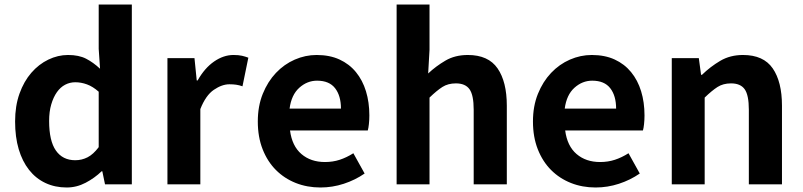

<svg xmlns="http://www.w3.org/2000/svg" viewBox="-20 -818 3563 852"><path d="M276 14Q224 14 181.5 -6Q139 -26 109 -64Q79 -102 63 -156Q47 -210 47 -279Q47 -348 66.5 -402.5Q86 -457 119 -495Q152 -533 194.5 -553.5Q237 -574 282 -574Q330 -574 362 -557.5Q394 -541 424 -513L418 -601V-798H565V0H446L434 -58H431Q400 -28 360 -7Q320 14 276 14ZM314 -107Q343 -107 368.5 -120Q394 -133 418 -165V-411Q392 -434 366 -443.5Q340 -453 314 -453Q290 -453 269 -442Q248 -431 232.5 -409Q217 -387 207.5 -355Q198 -323 198 -281Q198 -193 228 -150Q258 -107 314 -107Z M723 -560H843L853 -461H857Q888 -516 930 -545Q972 -574 1016 -574Q1039 -574 1054 -570.5Q1069 -567 1082 -562L1056 -435Q1042 -440 1028.5 -442Q1015 -444 998 -444Q965 -444 929 -419.5Q893 -395 869 -334V0H723Z M1402 14Q1343 14 1292.5 -6Q1242 -26 1204.5 -63.5Q1167 -101 1145.5 -155.5Q1124 -210 1124 -279Q1124 -347 1146 -401.5Q1168 -456 1204.5 -494.5Q1241 -533 1288 -553.5Q1335 -574 1385 -574Q1443 -574 1486.5 -554Q1530 -534 1559.5 -498Q1589 -462 1604 -413Q1619 -364 1619 -306Q1619 -286 1617 -267.5Q1615 -249 1612 -239H1267Q1276 -170 1317.5 -134.5Q1359 -99 1422 -99Q1457 -99 1487.5 -109Q1518 -119 1548 -138L1598 -48Q1556 -19 1505.5 -2.5Q1455 14 1402 14ZM1493 -336Q1493 -393 1467 -426.5Q1441 -460 1387 -460Q1343 -460 1308 -428.5Q1273 -397 1265 -336Z M1740 -798H1886V-597L1880 -492Q1914 -524 1956.5 -549Q1999 -574 2056 -574Q2147 -574 2188 -514.5Q2229 -455 2229 -349V0H2082V-331Q2082 -396 2063.5 -422Q2045 -448 2003 -448Q1968 -448 1943 -432Q1918 -416 1886 -385V0H1740Z M2623 14Q2564 14 2513.5 -6Q2463 -26 2425.5 -63.5Q2388 -101 2366.5 -155.5Q2345 -210 2345 -279Q2345 -347 2367 -401.5Q2389 -456 2425.5 -494.5Q2462 -533 2509 -553.5Q2556 -574 2606 -574Q2664 -574 2707.5 -554Q2751 -534 2780.5 -498Q2810 -462 2825 -413Q2840 -364 2840 -306Q2840 -286 2838 -267.5Q2836 -249 2833 -239H2488Q2497 -170 2538.5 -134.5Q2580 -99 2643 -99Q2678 -99 2708.5 -109Q2739 -119 2769 -138L2819 -48Q2777 -19 2726.5 -2.5Q2676 14 2623 14ZM2714 -336Q2714 -393 2688 -426.5Q2662 -460 2608 -460Q2564 -460 2529 -428.5Q2494 -397 2486 -336Z M2961 -560H3081L3091 -486H3095Q3132 -522 3176 -548Q3220 -574 3277 -574Q3368 -574 3409 -514.5Q3450 -455 3450 -349V0H3303V-331Q3303 -396 3284.5 -422Q3266 -448 3224 -448Q3189 -448 3164 -432Q3139 -416 3107 -385V0H2961Z"/></svg>

Font: SpoqaHanSans-Bold
Style: Regular
Weight: 700
Designer: [Spoqa Han Sans] Dong-huui Kim \uAE40 \uB3D9 \uD718   [Noto Sans] Ryoko NISHIZUKA \u897F \u585A \u6DBC \u5B50  (kana & i
Foundry: Spoqa (http://www.spoqa-han-sans.com)
Version: Version 2.000